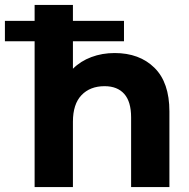

<svg xmlns="http://www.w3.org/2000/svg" viewBox="-66 -762 771 782"><path d="M624 -308V0H468V-284Q468 -348 440 -379.5Q412 -411 360 -411Q301 -411 266 -374.5Q231 -338 231 -266V0H75V-594H-46V-677H75V-742H231V-677H439V-594H231V-482Q262 -513 306 -529.5Q350 -546 401 -546Q502 -546 563 -486Q624 -426 624 -308Z"/></svg>

Font: mBank
Style: Bold
Weight: 700
Designer: Julieta Ulanovsky
Foundry: Julieta Ulanovsky
Version: Version 7.200